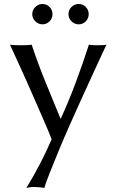

<svg xmlns="http://www.w3.org/2000/svg" viewBox="-20 -679 576 950"><path d="M29.3 -458Q41.5 -456.1 57.9 -455.6Q74.2 -455.1 85 -455.1Q96.2 -455.1 111.3 -455.6Q126.5 -456.1 136.7 -458Q166.5 -368.2 203.1 -277.8Q239.7 -187.5 278.8 -93.3H281.2Q318.8 -174.8 355 -271.5Q391.1 -368.2 419.9 -458Q428.2 -456.1 441.2 -455.6Q454.1 -455.1 460.9 -455.1Q469.2 -455.1 484.4 -455.6Q499.5 -456.1 506.8 -458Q499.5 -442.9 481.4 -403.8Q463.4 -364.7 438 -309.8Q412.6 -254.9 383.8 -191.2Q355 -127.4 325.7 -61.8Q296.4 3.9 271.2 65.2Q246.1 126.5 226.8 174.6Q207.5 222.7 199.2 251Q191.9 249 173.8 247.6Q155.8 246.1 147.5 246.1Q128.4 246.1 110.4 251Q146.5 191.9 178.2 130.9Q210 69.8 235.4 10.3Q224.6 -19 203.9 -66.7Q183.1 -114.3 158.9 -169.9Q134.8 -225.6 109.9 -281.2Q85 -336.9 63.7 -383.1Q42.5 -429.2 29.3 -458ZM139.6 -608.9Q139.6 -629.9 154.8 -644.5Q169.9 -659.2 189.9 -659.2Q210.9 -659.2 225.3 -644.5Q239.7 -629.9 239.7 -608.9Q239.7 -588.4 225.3 -573.5Q210.9 -558.6 189.9 -558.6Q169.9 -558.6 154.8 -573.5Q139.6 -588.4 139.6 -608.9ZM318.8 -608.9Q318.8 -629.9 333.7 -644.5Q348.6 -659.2 369.1 -659.2Q390.1 -659.2 404.5 -644.5Q418.9 -629.9 418.9 -608.9Q418.9 -588.4 404.5 -573.5Q390.1 -558.6 369.1 -558.6Q348.6 -558.6 333.7 -573.5Q318.8 -588.4 318.8 -608.9Z"/></svg>

Font: Kurinto Seri
Style: Regular
Weight: 400
Designer: Kurinto was developed by Clint Goss from a range of fonts that are compatible with the SIL Open Font License Version 1.1
Foundry: Clinton F. Goss
Version: Version 2.196; July 25, 2020